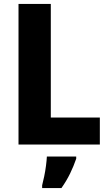

<svg xmlns="http://www.w3.org/2000/svg" viewBox="-20 -734 553 975"><path d="M74 0V-714H238V-137H487V0ZM367 72Q354 110 336 147Q318 184 292 221H194V207Q199 188 204.5 161.5Q210 135 213.5 108Q217 81 218 61H367Z"/></svg>

Font: Noto Sans Lao UI SemCond ExtBd
Style: Regular
Weight: 800
Width: 4
Designer: Monotype Design Team
Foundry: Monotype Imaging Inc.
Version: Version 2.000; ttfautohint (v1.8.4.7-5d5b)